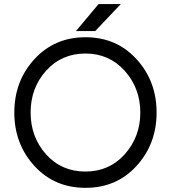

<svg xmlns="http://www.w3.org/2000/svg" viewBox="-20 -891 821 923"><path d="M390.8 -633.7Q504.8 -633.7 579.3 -550.8Q654.5 -466.5 654.5 -350Q654.5 -233.3 579.3 -149Q504.8 -66.3 390.8 -66.3Q276 -66.3 201.5 -149Q127.2 -232.5 127.2 -350Q127.2 -468.2 201.5 -550.8Q276 -633.7 390.8 -633.7ZM390.8 -712Q242.2 -712 145.3 -606.5Q48.8 -500.7 48.8 -350Q48.8 -199.3 145.3 -93.3Q242 12 390.8 12Q539.5 12 635.3 -92.2Q732.8 -198.3 732.8 -350Q732.8 -501.2 635.7 -607.2Q539.8 -712 390.8 -712ZM345.2 -741.8H437.8L560.5 -871.3H453.7Z"/></svg>

Font: Unageo Variable
Style: Regular
Weight: 300
Designer: Richard Sepsi
Foundry: Richard Sepsi
Version: Version 2.200